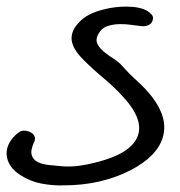

<svg xmlns="http://www.w3.org/2000/svg" viewBox="-20 -559 542 579"><path d="M20.5 -145.5Q28.3 -154.3 38.6 -161.1Q48.8 -168 65.4 -163.1Q79.1 -158.2 83.5 -149.4Q87.9 -140.6 83 -130.9Q71.3 -105.5 75.7 -91.3Q80.1 -77.1 93.8 -70.3Q107.4 -63.5 127 -61.5Q146.5 -59.6 167 -57.6Q193.4 -55.7 218.8 -59.1Q244.1 -62.5 269.5 -69.3Q372.1 -94.7 394 -145.5Q416 -196.3 352.5 -265.6Q325.2 -295.9 293 -322.8Q260.7 -349.6 231.4 -378.9Q195.3 -415 195.8 -444.8Q196.3 -474.6 230.5 -502.9Q251 -519.5 287.6 -529.3Q324.2 -539.1 359.4 -539.1Q401.4 -539.1 423.8 -526.4Q432.6 -520.5 438 -514.2Q443.4 -507.8 440.4 -498Q437.5 -487.3 427.2 -482.9Q417 -478.5 403.3 -480.5Q388.7 -482.4 373.5 -484.4Q358.4 -486.3 343.8 -486.3Q321.3 -486.3 303.2 -480Q285.2 -473.6 275.4 -454.1Q267.6 -438.5 273.9 -426.3Q280.3 -414.1 293 -403.3Q305.7 -392.6 321.3 -382.8Q336.9 -373 346.7 -362.3Q369.1 -336.9 394.5 -314Q419.9 -291 439.5 -265.6Q488.3 -201.2 470.7 -144Q453.1 -86.9 374 -45.9Q330.1 -23.4 279.8 -11.7Q229.5 0 169.9 0Q138.7 1 105 -5.4Q71.3 -11.7 41 -31.2Q6.8 -53.7 1 -85Q-4.9 -116.2 20.5 -145.5Z"/></svg>

Font: Scriphy
Style: Regular
Weight: 400
Designer: Ala M. Lockhart
Foundry: Ala M. Lockhart
Version: Version 1.0 2021